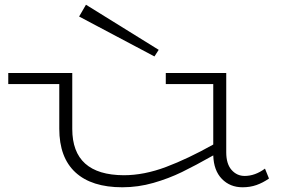

<svg xmlns="http://www.w3.org/2000/svg" viewBox="-20 -780 1231 813"><path d="M1119 -24Q1093 -6 1066 3.5Q1039 13 1007 13Q954 13 919.5 -22.5Q885 -58 883 -122Q807 -79 750.5 -51.5Q694 -24 629.5 -5.5Q565 13 498 13Q368 13 299.5 -50Q231 -113 231 -235V-424H15V-471H286V-234Q286 -39 504 -38Q590 -38 683 -73Q776 -108 883 -168V-424H682V-471H938V-135Q938 -86 960.5 -60.5Q983 -35 1016 -35Q1060 -35 1102 -66ZM344 -760 315 -710 634 -541 652 -569Z"/></svg>

Font: BioRhyme Expanded Light
Style: Regular
Weight: 300
Width: 7
Designer: Aoife Mooney
Foundry: Aoife Mooney Type
Version: Version 1.000